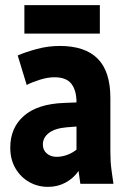

<svg xmlns="http://www.w3.org/2000/svg" viewBox="-20 -716 507 748"><path d="M20 -141Q20 -218 73 -264.5Q126 -311 229 -315L278 -317V-318Q278 -363 258.5 -389Q239 -415 192 -415Q166 -415 135.5 -405.5Q105 -396 84 -385L49 -500Q79 -513 123 -525Q167 -537 213 -537Q311 -537 360.5 -487.5Q410 -438 410 -334V-125Q410 -104 411 -87.5Q412 -71 415 -49L422 0H293L286 -50Q267 -22 236 -5Q205 12 167 12Q127 12 93.5 -7Q60 -26 40 -60.5Q20 -95 20 -141ZM147 -153Q147 -131 162.5 -118Q178 -105 200 -105Q221 -105 241.5 -112.5Q262 -120 278 -133V-223L239 -220Q194 -216 170.5 -198Q147 -180 147 -153ZM75 -585V-696H369V-585Z"/></svg>

Font: Radio Canada Condensed
Style: Bold
Weight: 700
Width: 3
Designer: Charles Daoud, Etienne Aubert Bonn, Alexandre Saumier Demers, Jacques Le Bailly
Foundry: Radio-Canada
Version: Version 2.104; ttfautohint (v1.8.4.7-5d5b);gftools[0.9.28.de